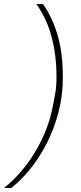

<svg xmlns="http://www.w3.org/2000/svg" viewBox="-78 -780 397 938"><path d="M229 -401Q229 -315 208.5 -235Q188 -155 153 -85Q118 -15 72.5 42Q27 99 -22 138H-58Q-15 104 23 60Q61 16 92.5 -36Q124 -88 146.5 -145Q169 -202 180 -261L190 -314Q195 -340 196.5 -361Q198 -382 198 -404Q198 -509 174.5 -598.5Q151 -688 100 -760H132Q177 -697 203 -609.5Q229 -522 229 -401Z"/></svg>

Font: IBM Plex Sans Condensed ExtraLight
Style: Italic
Weight: 200
Width: 3
Italic angle: -11°
Designer: Mike Abbink, Paul van der Laan, Pieter van Rosmalen
Foundry: Bold Monday
Version: Version 1.3